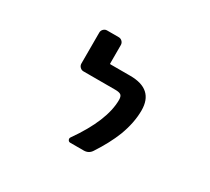

<svg xmlns="http://www.w3.org/2000/svg" viewBox="-135 -948 1270 1159"><g transform="rotate(30 500.0 -368.0)"><path d="M458 -18.6Q447.3 -18.6 442.4 -28.3Q437.5 -38.1 443.4 -46.9Q584 -246.1 584 -389.6Q584 -414.1 573.2 -422.9Q562.5 -431.6 533.2 -431.6H311.5Q297.9 -431.6 287.6 -441.9Q277.3 -452.1 277.3 -466.8V-681.6Q277.3 -696.3 287.6 -706.5Q297.9 -716.8 311.5 -716.8H392.6Q407.2 -716.8 417.5 -706.5Q427.7 -696.3 427.7 -681.6V-553.7Q427.7 -549.8 431.6 -549.8H569.3Q733.4 -549.8 733.4 -402.3Q733.4 -316.4 697.3 -220.7Q665 -138.7 605.5 -47.9Q586.9 -18.6 551.8 -18.6Z"/></g></svg>

Font: Rounded-L Mgen+ 1m bold
Style: Bold
Weight: 700
Designer: [Source Han Sans]
Ryoko NISHIZUKA  (kana & ideographs); Paul D. Hunt (Latin, Greek & Cyrillic); Wenlong ZHANG  (bopomofo
Version: Version 1.059.20150602